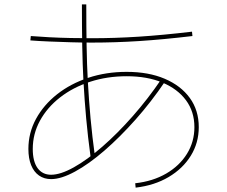

<svg xmlns="http://www.w3.org/2000/svg" viewBox="-20 -825 1040 879"><path d="M599 14Q680 5 741 -30.5Q802 -66 836 -121Q870 -176 870 -243Q870 -314 831.5 -366Q793 -418 723.5 -447Q654 -476 560 -476Q470 -476 392 -450.5Q314 -425 255 -379Q196 -333 163 -272.5Q130 -212 130 -143Q130 -86 152 -55.5Q174 -25 214 -25Q257 -25 318 -59Q379 -93 448.5 -153.5Q518 -214 588 -293.5Q658 -373 719 -463L735 -451Q672 -358 600.5 -277.5Q529 -197 458 -135.5Q387 -74 323.5 -39.5Q260 -5 214 -5Q182 -5 158.5 -21.5Q135 -38 122.5 -69Q110 -100 110 -143Q110 -217 145 -281Q180 -345 241.5 -393.5Q303 -442 384.5 -469Q466 -496 560 -496Q660 -496 734 -464.5Q808 -433 849 -376.5Q890 -320 890 -243Q890 -171 853.5 -112Q817 -53 752 -14.5Q687 24 601 34ZM395 -104Q382 -200 374.5 -283Q367 -366 362 -454Q358 -529 356.5 -614Q355 -699 355 -805H375Q375 -699 376.5 -614Q378 -529 382 -454Q387 -366 394.5 -283.5Q402 -201 415 -106ZM401 -630Q355 -630 304 -631.5Q253 -633 205 -635Q157 -637 119 -640L121 -660Q158 -657 205.5 -654.5Q253 -652 303.5 -651Q354 -650 401 -650Q505 -650 614 -657Q723 -664 859 -680L861 -660Q726 -644 616.5 -637Q507 -630 401 -630Z"/></svg>

Font: M PLUS 2 Thin Thin
Style: Regular
Weight: 250
Version: Version 1.001